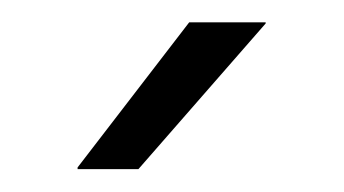

<svg xmlns="http://www.w3.org/2000/svg" viewBox="-20 -702 308 172"><path d="M49.5 -552 149.5 -682H218V-681L104 -550.5H49.5Z"/></svg>

Font: Anek Kannada Light
Style: Regular
Weight: 300
Designer: Vaishnavi Murthy, Maithili Shingre (Kannada) & Yesha Goshar (Latin)
Foundry: Ek Type
Version: Version 1.003